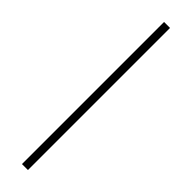

<svg xmlns="http://www.w3.org/2000/svg" viewBox="-284 -790 772 772"><g transform="rotate(45 102.0 -404.0)"><path d="M85 0V-808H119V0Z"/></g></svg>

Font: Encode Sans Thin
Style: Regular
Weight: 250
Designer: Multiple Designers
Foundry: Impallari Type
Version: Version 2.000